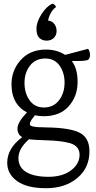

<svg xmlns="http://www.w3.org/2000/svg" viewBox="-20 -765 503 1011"><path d="M198 -95 228 -94Q350 -92 400.5 -65.5Q451 -39 451 32Q451 119 387 172.5Q323 226 222.5 226Q122 226 70 188.5Q18 151 18 92Q18 16 97 -43Q72 -56 72 -88.5Q72 -121 122 -173Q46 -212 41 -307Q36 -387 86 -445.5Q136 -504 222 -504Q279 -504 323 -476L444 -508Q453 -496 454 -478Q455 -460 444 -450Q428 -442 358 -444Q390 -402 388.5 -328.5Q387 -255 340.5 -204Q294 -153 210 -153Q187 -153 164 -158Q124 -111 144 -102Q162 -95 198 -95ZM137.5 -419Q109 -382 109 -328Q109 -274 136.5 -236Q164 -198 213.5 -199Q263 -200 291.5 -238Q320 -276 320 -329.5Q320 -383 293 -420.5Q266 -458 216 -457Q166 -456 137.5 -419ZM399 50Q399 3 346 -12Q300 -24 228.5 -26Q157 -28 133 -32Q77 17 77 67Q77 117 119 141.5Q161 166 235 166Q309 166 354 132Q399 98 399 50ZM255 -745Q260 -747 267.5 -739.5Q275 -732 275 -728Q244 -706 233 -657Q253 -655 265.5 -639.5Q278 -624 278 -602Q278 -580 263.5 -565.5Q249 -551 225.5 -551Q202 -551 187 -565.5Q172 -580 172 -614.5Q172 -649 198.5 -690.5Q225 -732 255 -745Z"/></svg>

Font: Karma
Style: Regular
Weight: 400
Designer: Joana Correia
Foundry: Indian Type Foundry
Version: Version 1.202;PS 1.0;hotconv 1.0.78;makeotf.lib2.5.61930; tt